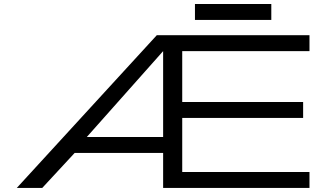

<svg xmlns="http://www.w3.org/2000/svg" viewBox="-20 -923 1602 943"><path d="M937.5 -825.2H1312.5V-903.3H937.5ZM781.2 0V-171.9H346.7L187.5 0H62.5L750 -750H1500V-671.9H875V-421.9H1468.8V-343.8H875V-78.1H1500V0ZM781.2 -250V-671.9L406.2 -250Z"/></svg>

Font: Michroma
Style: Regular
Weight: 400
Version: Version 1.000